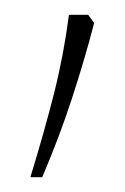

<svg xmlns="http://www.w3.org/2000/svg" viewBox="-20 -604 168 259"><path d="M21 -365Q40 -427 53 -478.5Q66 -530 73 -584H99L107 -573Q94 -523 77 -471Q60 -419 37 -365Z"/></svg>

Font: Noto Sans Hebrew ExtraCondensed Thin
Style: Regular
Weight: 100
Width: 2
Designer: Monotype Design Team
Foundry: Monotype Imaging Inc.
Version: Version 2.004; ttfautohint (v1.8.4.7-5d5b)